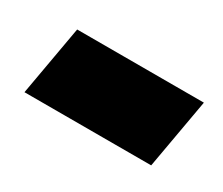

<svg xmlns="http://www.w3.org/2000/svg" viewBox="-40 -372 313 269"><g transform="rotate(30 116.5 -237.5)"><path d="M8 -181 28 -294H233L213 -181Z"/></g></svg>

Font: Von Semi
Style: Italic
Weight: 600
Version: Version 4.000; ttfautohint (v1.8.4.7-5d5b)